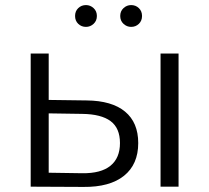

<svg xmlns="http://www.w3.org/2000/svg" viewBox="-20 -736 825 757"><path d="M304 -53Q378 -52 415.5 -82.5Q453 -113 453 -172Q453 -231 416 -258.5Q379 -286 304 -287L172 -289V-55ZM322 -340Q421 -339 473 -296Q525 -253 525 -172Q525 -88 469 -43Q413 2 309 1L101 0V-525H172V-342ZM613 0V-525H684V0ZM319 -630Q301 -630 288.5 -642Q276 -654 276 -673Q276 -692 288.5 -704Q301 -716 319 -716Q336 -716 349 -704Q362 -692 362 -673Q362 -654 349 -642Q336 -630 319 -630ZM497 -630Q480 -630 467 -642Q454 -654 454 -673Q454 -692 467 -704Q480 -716 497 -716Q515 -716 527.5 -704Q540 -692 540 -673Q540 -654 527.5 -642Q515 -630 497 -630Z"/></svg>

Font: Modern
Style: Small
Weight: 400
Designer: Julieta Ulanovsky
Foundry: Julieta Ulanovsky
Version: Version 8.000